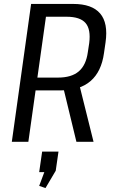

<svg xmlns="http://www.w3.org/2000/svg" viewBox="-20 -720 572 975"><path d="M138 -700H352Q447 -700 488.5 -651.5Q530 -603 516 -505L508 -450Q495 -356 440 -308.5Q385 -261 290 -261H156L166 -326H275Q343 -326 380 -357.5Q417 -389 426 -455L433 -501Q442 -571 414.5 -603Q387 -635 318 -635H194L217 -661L124 0H40ZM300 -281H385L455 0H368ZM277 50 263 147 211 235 179 224 226 98 255 154H179L194 50Z"/></svg>

Font: Pathway Extreme SemiCondensed
Style: Italic
Weight: 400
Width: 4
Italic angle: -8°
Version: Version 1.001;gftools[0.9.26]